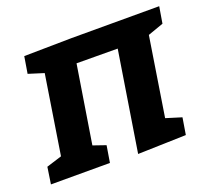

<svg xmlns="http://www.w3.org/2000/svg" viewBox="-107 -657 861 786"><g transform="rotate(-20 324.0 -264.5)"><path d="M657 -534 645 -462 577 -438 523 -95 591 -74 579 -1 369 5 438 -429 259 -430 205 -92 260 -73 248 0H-9L2 -73L69 -94L123 -437L56 -458L68 -531L274 -534Z"/></g></svg>

Font: Bitter Pro
Style: Bold Italic
Weight: 700
Italic angle: -9°
Designer: Sol Matas, and Bitter project Authors
Foundry: Sol Matas
Version: Version 1.010